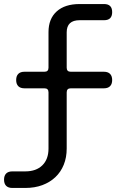

<svg xmlns="http://www.w3.org/2000/svg" viewBox="-20 -750 640 950"><path d="M310 -293V-15Q310 29 295.5 65Q281 101 254 126.5Q227 152 189.5 166Q152 180 105 180H41Q21 180 10.5 169.5Q0 159 0 139Q0 119 10.5 108.5Q21 98 41 98H105Q159 98 189.5 68Q220 38 220 -15V-293Q220 -303 215 -308Q210 -313 200 -313H101Q81 -313 70.5 -323.5Q60 -334 60 -354Q60 -374 70.5 -384.5Q81 -395 101 -395H200Q210 -395 215 -400Q220 -405 220 -415V-591Q220 -657 260.5 -693.5Q301 -730 374 -730H495Q515 -730 525 -720Q535 -710 535 -690Q535 -670 525 -660Q515 -650 495 -650H374Q342 -650 326 -635Q310 -620 310 -590V-415Q310 -405 315 -400Q320 -395 330 -395H494Q514 -395 524.5 -384.5Q535 -374 535 -354Q535 -334 524.5 -323.5Q514 -313 494 -313H330Q320 -313 315 -308Q310 -303 310 -293Z"/></svg>

Font: Maple Mono Normal NL
Style: Italic
Weight: 400
Italic angle: -10°
Monospace: yes
Designer: subframe7536
Version: Version 7.000